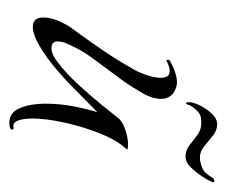

<svg xmlns="http://www.w3.org/2000/svg" viewBox="-56 -364 474 401"><g transform="rotate(90 180.5 -164.0)"><path d="M237 53Q215 53 206 30.5Q197 8 197 -22Q197 -54 203.5 -85.5Q210 -117 215 -131L152 -69Q136 -54 119 -40Q102 -26 85 -15Q54 4 37 4Q17 4 17 -18Q17 -42 37 -74Q40 -78 54.5 -98Q69 -118 88 -146Q107 -174 122 -201Q130 -213 136.5 -231.5Q143 -250 143 -263Q143 -282 129 -282Q120 -282 107 -275Q106 -274 105.5 -278Q105 -282 109 -283Q118 -289 134 -294Q150 -299 161 -296Q175 -292 181 -283.5Q187 -275 187 -264Q187 -245 173.5 -222.5Q160 -200 151 -187L103 -122Q91 -106 82.5 -90Q74 -74 69 -61Q68 -57 67.5 -54Q67 -51 67 -48Q67 -35 81 -35Q95 -35 113 -50Q134 -66 157.5 -91.5Q181 -117 200 -140.5Q219 -164 226 -173Q233 -183 251 -189Q269 -195 282 -195Q291 -195 293 -193Q274 -173 259.5 -137Q245 -101 236.5 -62Q228 -23 228 5Q228 24 232.5 35.5Q237 47 247 44H248Q251 44 251 47Q251 53 237 53ZM307 -315Q294 -315 283.5 -323.5Q273 -332 262 -340Q251 -348 237 -348Q223 -348 216.5 -343Q210 -338 204 -330Q200 -324 199 -320Q198 -316 196 -316Q194 -316 194 -324Q194 -331 200.5 -344.5Q207 -358 217.5 -369.5Q228 -381 240 -381Q253 -381 264 -372Q275 -363 286 -354Q297 -345 309 -345Q318 -345 329 -349Q340 -353 347 -364Q350 -369 352.5 -372Q355 -375 358 -375Q363 -375 360 -369Q356 -360 347.5 -347.5Q339 -335 329 -325Q319 -315 307 -315Z"/></g></svg>

Font: Grey Qo
Style: Regular
Weight: 400
Designer: Robert E. Leuschke
Foundry: Robert E. Leuschke
Version: Version 2.010